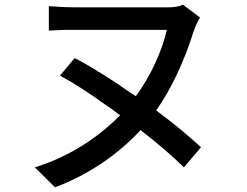

<svg xmlns="http://www.w3.org/2000/svg" viewBox="-20 -738 1040 810"><path d="M573 -189C646 -133 708 -79 756 -32L828 -117C777 -163 713 -218 639 -272C702 -362 756 -476 797 -606C805 -630 815 -649 824 -664L752 -718C735 -710 713 -707 690 -707H300C259 -707 215 -710 186 -712V-609C204 -610 228 -611 253 -612H264C276 -612 289 -612 300 -612H684C664 -526 618 -420 553 -332C552 -333 550 -334 549 -335L540 -341C539 -341 537 -342 536 -343L527 -349C515 -357 504 -365 492 -373L484 -379C462 -393 441 -407 419 -421L411 -426C371 -451 333 -474 295 -493L233 -419C293 -387 357 -345 422 -298L431 -292L440 -286L448 -280C455 -275 463 -270 470 -264L478 -258C481 -256 484 -254 487 -252C394 -158 275 -78 127 -32L212 52C342 4 470 -78 573 -189Z"/></svg>

Font: Glow Sans SC Normal Medium
Style: Regular
Weight: 600
Designer: Ryoko NISHIZUKA (kana, bopomofo & ideographs); Paul D. Hunt (Latin, Greek & Cyrillic); Sandoll Communications, Soo-young
Version: Version 0.93